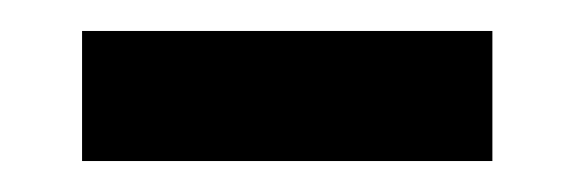

<svg xmlns="http://www.w3.org/2000/svg" viewBox="-20 -328 371 124"><path d="M33 -224V-308H298V-224Z"/></svg>

Font: Bricolage Grotesque 16pt
Style: Regular
Weight: 400
Version: Version 1.001;gftools[0.9.33.dev8+g029e19f]